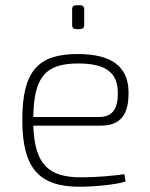

<svg xmlns="http://www.w3.org/2000/svg" viewBox="-20 -700 570 732"><path d="M271 -589H285C295 -589 301 -594 301 -604V-665C301 -675 295 -680 285 -680H271C260 -680 255 -675 255 -665V-604C255 -594 260 -589 271 -589ZM289 -24C167 -24 112 -71 107 -221H364C442 -221 472 -266 470 -352C468 -446 406 -494 276 -494C125 -494 65 -429 65 -243C65 -59 128 12 284 12C337 12 423 4 459 -8L454 -36C413 -30 351 -24 289 -24ZM278 -458C379 -458 428 -426 429 -350C431 -291 413 -254 358 -254H107C109 -406 153 -458 278 -458Z"/></svg>

Font: Exo 2 Extra Light
Style: Regular
Weight: 250
Designer: Natanael Gama
Version: Version 1.001;PS 001.001;hotconv 1.0.88;makeotf.lib2.5.64775